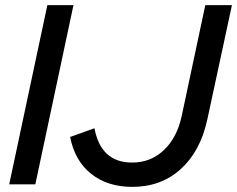

<svg xmlns="http://www.w3.org/2000/svg" viewBox="-20 -720 926 750"><path d="M16 0 165 -700H267L118 0ZM497 10Q400 10 336 -41Q272 -92 254 -185L349 -219Q374 -85 496 -85Q569 -85 620.5 -134Q672 -183 690 -268L782 -700H886L790 -254Q763 -129 686 -59.5Q609 10 497 10Z"/></svg>

Font: Red Hat Display Medium
Style: Italic
Weight: 500
Italic angle: -12°
Designer: Pentagram, MCKL
Foundry: Pentagram, MCKL
Version: Version 1.023; ttfautohint (v1.8.3)